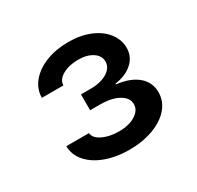

<svg xmlns="http://www.w3.org/2000/svg" viewBox="-99 -952 644 629"><g transform="rotate(-30 223.0 -637.0)"><path d="M50.3 -547.4H136.2Q137.2 -528.3 162.8 -515.6Q188.5 -502.9 224.6 -502.9Q262.7 -502.9 286.9 -518.1Q311 -533.2 311 -556.2Q311 -580.1 284.7 -595.2Q258.3 -610.4 213.9 -610.4H176.8V-670.4H213.9Q251.5 -670.4 275.9 -685.3Q300.3 -700.2 300.3 -723.6Q300.3 -745.6 279.3 -759.5Q258.3 -773.4 225.1 -773.4Q190.4 -773.4 166.3 -759.8Q142.1 -746.1 141.6 -724.6H60.1Q60.5 -758.3 82.5 -784.4Q104.5 -810.5 142.1 -825.2Q179.7 -839.8 225.6 -839.8Q272 -839.8 307.6 -825Q343.3 -810.1 363 -784.4Q382.8 -758.8 382.8 -727.5Q382.8 -694.8 358.2 -672.4Q333.5 -649.9 292.5 -644.5V-641.6Q344.2 -635.3 372.3 -611.3Q400.4 -587.4 400.4 -549.8Q400.4 -516.1 377.7 -489.7Q355 -463.4 314.7 -448.5Q274.4 -433.6 223.6 -433.6Q175.8 -433.6 136.5 -447.8Q97.2 -461.9 74 -487.8Q50.8 -513.7 50.3 -547.4Z"/></g></svg>

Font: Inter RS Variable
Style: Regular
Weight: 400
Designer: Rasmus Andersson (customised by Maria Ramos and Noel Pretorius)
Foundry: rsms
Version: Version 3.001;Glyphs 3.2.3 (3260)